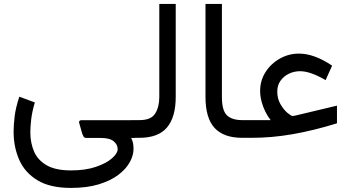

<svg xmlns="http://www.w3.org/2000/svg" viewBox="-20 -692 1760 964"><path d="M336.4 251.5Q417 251.5 476.1 233.4Q535.2 215.3 574 186Q612.8 156.7 631.6 122.3Q650.4 87.9 650.4 55.7Q650.4 41.5 648.2 28.3Q646 15.1 638.7 0.5H658.7V-88.4H387.7Q381.3 -88.4 378.9 -84.7Q376.5 -81.1 377 -77.1L390.1 -30.3Q394 -16.6 398.4 -8.1Q402.8 0.5 412.6 0.5H484.9Q530.3 0.5 550.5 17.1Q570.8 33.7 570.8 57.1Q570.8 77.6 542.7 102.5Q514.6 127.4 462.2 145.5Q409.7 163.6 336.4 163.6Q258.8 163.6 214.1 137.7Q169.4 111.8 150.9 68.4Q132.3 24.9 132.3 -27.8Q132.3 -53.7 136.5 -91.3Q140.6 -128.9 154.8 -177.7L77.1 -206.5Q58.6 -150.9 53.5 -107.4Q48.3 -64 48.3 -30.8Q48.3 45.9 76.4 110.1Q104.5 174.3 167.7 212.9Q231 251.5 336.4 251.5Z M639.2 -88.9V0H679.7Q774.4 0 818.4 -52Q862.3 -104 862.3 -205.6V-672.4H779.8V-205.1Q779.8 -155.3 759.3 -122.1Q738.8 -88.9 680.2 -88.9Z M1011.7 -672.4V-206.1Q1011.7 -99.1 1057.4 -49.6Q1103 0 1196.3 0H1208.5V-88.9H1196.3Q1145 -88.9 1119.6 -112.8Q1094.2 -136.7 1094.2 -205.6V-672.4Z M1338.9 -88.9H1189V0H1242.2Q1293 0 1343.8 -4.4Q1394.5 -8.8 1447 -17.8Q1499.5 -26.9 1555.4 -40.5Q1611.3 -54.2 1671.9 -72.8V-161.6L1465.3 -112.3Q1460.4 -110.8 1456.1 -110.4Q1451.7 -109.9 1448.2 -109.9Q1441.9 -109.9 1423.3 -125.2Q1404.8 -140.6 1388.4 -168.5Q1372.1 -196.3 1372.1 -232.4Q1372.1 -263.7 1388.2 -286.4Q1404.3 -309.1 1430.4 -321.8Q1456.5 -334.5 1486.3 -334.5Q1513.2 -334.5 1545.4 -323Q1577.6 -311.5 1614.7 -289.6L1647.5 -362.3Q1603 -392.6 1561.3 -407.7Q1519.5 -422.9 1481 -422.9Q1429.7 -422.9 1385.3 -397.9Q1340.8 -373 1313.5 -330.6Q1286.1 -288.1 1286.1 -235.8Q1286.1 -209.5 1293.2 -182.4Q1300.3 -155.3 1312.3 -131.3Q1324.2 -107.4 1338.9 -88.9Z"/></svg>

Font: Vazirmatn
Style: Regular
Weight: 400
Designer: Saber Rastikerdar
Foundry: Saber Rastikerdar
Version: Version 33.003;September 2, 2022;FontCreator 14.0.0.2862 64-